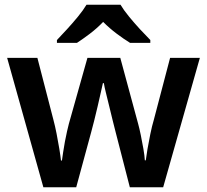

<svg xmlns="http://www.w3.org/2000/svg" viewBox="-20 -786 870 806"><path d="M465 -233Q460 -252 453 -280.5Q446 -309 438.5 -340Q431 -371 424.5 -397Q418 -423 416 -437H412Q409 -423 403 -397Q397 -371 390 -340Q383 -309 375.5 -280Q368 -251 363 -232L300 0H162L10 -543H137L204 -284Q211 -258 217.5 -225Q224 -192 229 -161.5Q234 -131 236 -112H240Q242 -125 245 -146.5Q248 -168 252.5 -191.5Q257 -215 261.5 -235Q266 -255 269 -266L347 -543H485L560 -266Q565 -248 571 -219Q577 -190 582 -161Q587 -132 588 -113H592Q594 -130 599 -159.5Q604 -189 611 -223Q618 -257 626 -284L694 -543H819L665 0H525ZM486 -766Q499 -744 521.5 -716.5Q544 -689 568 -663Q592 -637 611 -618V-606H526Q500 -622 470 -644.5Q440 -667 413 -694Q387 -667 358 -645Q329 -623 303 -606H219V-618Q238 -638 261.5 -663.5Q285 -689 307.5 -716.5Q330 -744 343 -766Z"/></svg>

Font: Noto Sans Tangsa SemiBold
Style: Regular
Weight: 600
Version: Version 1.504